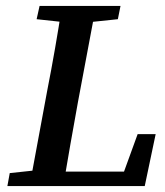

<svg xmlns="http://www.w3.org/2000/svg" viewBox="-20 -630 560 650"><path d="M5 0 13 -44 135 -57H145L134 0ZM80 0 140 -324Q154 -395 166.5 -467Q179 -539 190 -610H305L244 -285Q231 -214 218.5 -142.5Q206 -71 194 0ZM104 -565 114 -610H388L379 -565L255 -552H224ZM134 0 143 -49H449L382 0L446 -176H507L470 0Z"/></svg>

Font: Lisu Bosa ExtraBold
Style: Italic
Weight: 800
Italic angle: -19°
Designer: David Morse, Annie Olsen, Victor Gaultney, Frank Grießhammer (Latin)
Foundry: SIL International
Version: Version 2.000